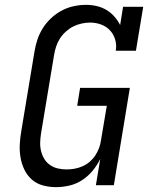

<svg xmlns="http://www.w3.org/2000/svg" viewBox="-20 -763 640 791"><path d="M211 8Q183 8 157 1Q131 -6 111.5 -23Q92 -40 80.5 -64Q69 -88 64.5 -114.5Q60 -141 61.5 -169Q63 -197 68 -225L122 -550Q126 -575 134 -599.5Q142 -624 156.5 -647Q171 -670 191 -688.5Q211 -707 234.5 -719.5Q258 -732 283.5 -737.5Q309 -743 334 -743Q357 -743 378.5 -738Q400 -733 418.5 -722Q437 -711 451 -695Q465 -679 475 -660L487 -735H570L540 -554H457Q461 -578 454.5 -600Q448 -622 433 -638Q418 -654 396.5 -662Q375 -670 351 -670Q334 -670 316 -666Q298 -662 282 -654Q266 -646 251.5 -633Q237 -620 227 -604.5Q217 -589 211.5 -572Q206 -555 203 -538L149 -213Q146 -194 145.5 -175.5Q145 -157 149.5 -139.5Q154 -122 163 -107.5Q172 -93 186.5 -83Q201 -73 218.5 -69Q236 -65 254 -65Q271 -65 287.5 -68Q304 -71 320 -78Q336 -85 349.5 -96.5Q363 -108 372.5 -122.5Q382 -137 388 -153Q394 -169 396 -185L420 -327H298L310 -401H515L449 0H375L393 -108Q380 -82 361.5 -59.5Q343 -37 318.5 -21Q294 -5 266 1.5Q238 8 211 8Z"/></svg>

Font: Iosevka Plex Etoile
Style: Italic
Weight: 400
Italic angle: -9°
Designer: Belleve Invis
Foundry: Belleve Invis
Version: Version 25.1.1; ttfautohint (v1.8.4)